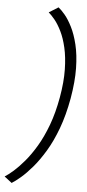

<svg xmlns="http://www.w3.org/2000/svg" viewBox="-109 -793 471 1034"><g transform="rotate(5 126.5 -276.0)"><path d="M-5 205.5Q14 194 42.5 169.8Q71 145.5 103.8 107.2Q136.5 69 169.2 14.8Q202 -39.5 228.8 -111.8Q255.5 -184 272 -275.5Q288 -367.5 286.8 -440Q285.5 -512.5 272.2 -567Q259 -621.5 239.5 -660.2Q220 -699 199.8 -723Q179.5 -747 164.5 -758.5L114 -727Q128.5 -715 147.5 -692Q166.5 -669 184.5 -632.5Q202.5 -596 214.2 -545.2Q226 -494.5 227.2 -427.5Q228.5 -360.5 213.5 -275.5Q198.5 -191.5 173.8 -125Q149 -58.5 119 -8Q89 42.5 58.2 78.8Q27.5 115 0.8 138.5Q-26 162 -45.5 174Z"/></g></svg>

Font: Anybody SemiExpanded Light
Style: Italic
Weight: 300
Width: 6
Italic angle: -10°
Version: Version 1.113;gftools[0.9.25]